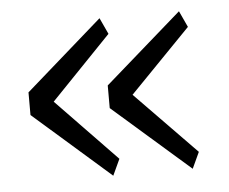

<svg xmlns="http://www.w3.org/2000/svg" viewBox="-38 -529 575 482"><g transform="rotate(-5 249.5 -287.5)"><path d="M229 -88.9 35.2 -258.8V-315.9L229 -485.8L248 -444.8L96.2 -287.1L248 -129.9ZM429.2 -88.9 234.9 -258.8V-315.9L429.2 -485.8L448.2 -444.8L294.9 -287.1L448.2 -129.9Z"/></g></svg>

Font: Anuphan Light
Style: Regular
Weight: 300
Designer: Mike Abbink, Paul van der Laan, Pieter van Rosmalen, Mint Tantisuwanna
Foundry: Bold Monday; Cadson Demak
Version: Version 3.002;hotconv 1.0.109;makeotfexe 2.5.65596